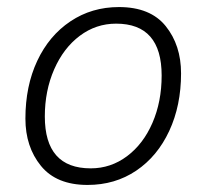

<svg xmlns="http://www.w3.org/2000/svg" viewBox="-20 -515 582 544"><path d="M52 -179Q52 -271 85.5 -342.5Q119 -414 179.5 -454.5Q240 -495 317 -495Q406 -495 449.5 -441Q493 -387 493 -307Q493 -216 459.5 -144Q426 -72 366 -31.5Q306 9 228 9Q140 9 96 -45Q52 -99 52 -179ZM438 -301Q438 -448 309 -448Q252 -448 206 -413.5Q160 -379 133.5 -318.5Q107 -258 107 -185Q107 -38 237 -38Q294 -38 340 -72.5Q386 -107 412 -167Q438 -227 438 -301Z"/></svg>

Font: Niramit ExtraLight
Style: Italic
Weight: 200
Italic angle: -10°
Designer: Katatrad Aksorn Co.,Ltd.
Foundry: Cadson Demak Co.,Ltd.
Version: Version 1.000; ttfautohint (v1.6)